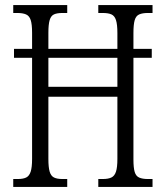

<svg xmlns="http://www.w3.org/2000/svg" viewBox="-20 -734 650 754"><path d="M32 0V-31H50Q71 -31 83 -37Q95 -43 100.5 -60Q106 -77 106 -110V-507H35V-542H106V-605Q106 -639 100.5 -655.5Q95 -672 82 -677.5Q69 -683 48 -683H32V-714H244V-683H225Q204 -683 192 -677.5Q180 -672 175 -655Q170 -638 170 -605V-542H441V-604Q441 -638 435.5 -655Q430 -672 417.5 -677.5Q405 -683 384 -683H366V-714H579V-683H560Q540 -683 527 -677.5Q514 -672 509 -655Q504 -638 504 -604V-542H576V-507H504V-108Q504 -75 509 -58.5Q514 -42 527 -36.5Q540 -31 560 -31H579V0H366V-31H384Q405 -31 417.5 -37Q430 -43 435.5 -60Q441 -77 441 -110V-354H170V-110Q170 -77 175 -60Q180 -43 192 -37Q204 -31 225 -31H244V0ZM170 -393H441V-507H170Z"/></svg>

Font: Noto Serif Khmer ExtraCondensed Light
Style: Regular
Weight: 300
Width: 2
Designer: Danh Hong and the Monotype Design Team
Foundry: Monotype Imaging Inc.
Version: Version 2.004